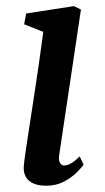

<svg xmlns="http://www.w3.org/2000/svg" viewBox="-20 -582 336 612"><path d="M126.5 10Q103 10 86.5 2.8Q70 -4.5 62 -18.8Q54 -33 56 -55Q58 -74.5 63 -108.5Q68 -142.5 74.8 -186.2Q81.5 -230 89.2 -279.5Q97 -329 104.2 -380.5Q111.5 -432 118 -480.5L57 -504.5L63.5 -539L215.5 -562.5L238 -551.5L169 -90Q166 -72 171 -63.2Q176 -54.5 184.5 -54.5Q194.5 -54.5 205.8 -60.8Q217 -67 234 -83.5L246.5 -57Q241 -49 225.2 -33Q209.5 -17 184.5 -3.5Q159.5 10 126.5 10Z"/></svg>

Font: Merriweather 28pt Medium
Style: Italic
Weight: 500
Italic angle: -7.8°
Version: Version 2.101